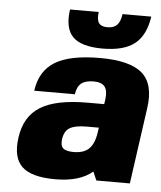

<svg xmlns="http://www.w3.org/2000/svg" viewBox="-52 -745 671 800"><g transform="rotate(5 284.0 -345.0)"><path d="M208.5 9.8Q108.9 9.8 69.1 -28.1Q29.3 -65.9 41 -149.9Q53.2 -239.3 118.4 -279.5Q183.6 -319.8 314.9 -319.8H384.8L387.7 -339.8Q392.6 -376.5 379.4 -393.3Q366.2 -410.2 332.5 -410.2Q298.3 -410.2 281 -396Q263.7 -381.8 259.3 -350.1H89.4Q101.1 -434.1 163.3 -471.9Q225.6 -509.8 351.6 -509.8Q477.5 -509.8 528.3 -464.6Q579.1 -419.4 564.9 -319.8L520 0H379.9L364.3 -36.1Q310.5 9.8 208.5 9.8ZM371.1 -220.2H320.8Q272.5 -220.2 250 -207Q227.5 -193.8 222.7 -160.2Q218.8 -132.3 231 -121.1Q243.2 -109.9 275.4 -109.9Q317.4 -109.9 339.4 -131.3Q361.3 -152.8 368.2 -200.2ZM428.2 -700.2H548.3Q537.1 -621.6 491.9 -585.7Q446.8 -549.8 357.4 -549.8Q268.1 -549.8 232.7 -585.7Q197.3 -621.6 208.5 -700.2H328.6Q324.2 -668.5 334 -654.3Q343.8 -640.1 370.1 -640.1Q396.5 -640.1 410.2 -654.3Q423.8 -668.5 428.2 -700.2Z"/></g></svg>

Font: Fivo Sans Heavy
Style: Regular
Weight: 900
Designer: Alexander Slobzheninov
Foundry: Alexander Slobzheninov
Version: 1.0